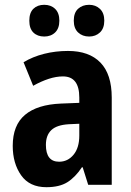

<svg xmlns="http://www.w3.org/2000/svg" viewBox="-20 -769 546 799"><path d="M263 -557Q351 -557 398 -508.5Q445 -460 445 -363V0H347L324 -73H321Q293 -31 260 -10.5Q227 10 173 10Q103 10 68 -39.5Q33 -89 33 -162Q33 -248 84 -291Q135 -334 234 -338L310 -341V-363Q310 -451 242 -451Q214 -451 183 -441Q152 -431 118 -412L78 -510Q116 -533 163.5 -545Q211 -557 263 -557ZM266 -252Q216 -249 193.5 -227.5Q171 -206 171 -166Q171 -96 226 -96Q262 -96 286 -125Q310 -154 310 -205V-254ZM102 -683Q102 -716 119 -732.5Q136 -749 164 -749Q192 -749 209.5 -732Q227 -715 227 -683Q227 -651 209.5 -634Q192 -617 164 -617Q136 -617 119 -633.5Q102 -650 102 -683ZM287 -683Q287 -716 305 -732.5Q323 -749 351 -749Q378 -749 396 -732Q414 -715 414 -683Q414 -651 396 -634Q378 -617 351 -617Q323 -617 305 -634Q287 -651 287 -683Z"/></svg>

Font: Noto Sans Arabic Cond
Style: Bold
Weight: 700
Width: 3
Designer: Monotype Design Team, Nadine Chahine, Nizar Qandah and Khaled Hosny
Foundry: Monotype Imaging Inc.
Version: Version 2.012; ttfautohint (v1.8.4.7-5d5b)